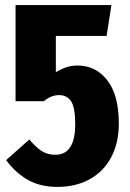

<svg xmlns="http://www.w3.org/2000/svg" viewBox="-20 -715 508 753"><path d="M398 -574H199V-432Q223 -446 242.5 -452Q262 -458 284 -458Q356 -458 401 -400Q446 -342 446 -230Q446 -155 416.5 -99Q387 -43 332.5 -12.5Q278 18 205 18Q138 18 89.5 -9.5Q41 -37 4 -87L95 -168Q120 -138 143 -123Q166 -108 197 -108Q275 -108 275 -228Q275 -293 259 -317.5Q243 -342 212 -342Q196 -342 182 -336.5Q168 -331 151 -318H41V-695H417Z"/></svg>

Font: Fira Sans Extra Condensed ExtraBold
Style: Regular
Weight: 800
Width: 1
Designer: Carrois Corporate & Edenspiekermann AG
Foundry: Carrois Corporate GbR & Edenspiekermann AG
Version: Version 4.203